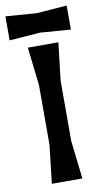

<svg xmlns="http://www.w3.org/2000/svg" viewBox="-106 -778 435 818"><g transform="rotate(-10 111.5 -368.5)"><path d="M244 -737 112 -727 -21 -737V-633L112 -643L244 -633ZM50 -589 69 -423V-166L50 0H182L163 -164V-425L182 -589Z"/></g></svg>

Font: BackOut Medium
Style: Regular
Weight: 500
Designer: Frank Adebiaye
Foundry: Velvetyne Type Foundry
Version: Version 2.000;hotconv 1.0.109;makeotfexe 2.5.65596